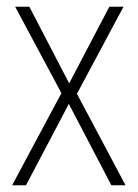

<svg xmlns="http://www.w3.org/2000/svg" viewBox="-20 -549 408 569"><path d="M16 0H57L184 -241L310 0H352L208 -271L346 -529H304L185 -302L67 -529H25L162 -273Z"/></svg>

Font: Noto Sans Condensed ExtraLight
Style: Regular
Weight: 200
Width: 3
Designer: Monotype Design Team
Foundry: Monotype Imaging Inc.
Version: Version 2.013